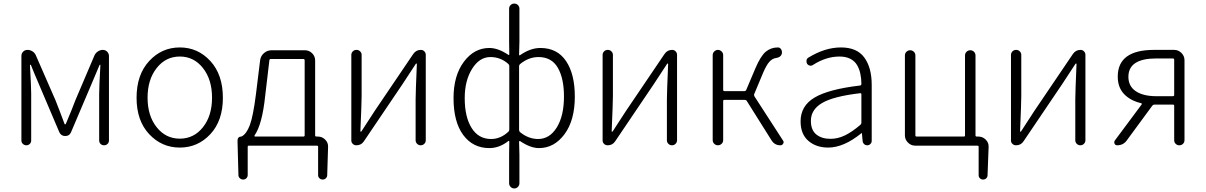

<svg xmlns="http://www.w3.org/2000/svg" viewBox="-20 -812 6739 1073"><path d="M99.6 -27.3V-499Q99.6 -513.7 109.4 -523.4Q119.1 -533.2 133.8 -533.2Q148.4 -533.2 161.6 -524.9Q174.8 -516.6 180.7 -502L290 -252Q295.9 -236.3 314 -190.4Q332 -144.5 340.8 -119.1Q341.8 -117.2 344.2 -117.2Q346.7 -117.2 347.7 -119.1Q384.8 -207 401.4 -252L507.8 -502Q513.7 -515.6 526.9 -524.4Q540 -533.2 554.7 -533.2Q569.3 -533.2 579.1 -522.9Q588.9 -512.7 588.9 -499V-27.3Q588.9 -15.6 581.1 -7.8Q573.2 0 561.5 0Q549.8 0 542 -7.8Q534.2 -15.6 534.2 -27.3V-288.1Q534.2 -326.2 541 -448.2Q541 -450.2 539.1 -450.2Q537.1 -450.2 536.1 -448.2Q523.4 -416 488.3 -335L377 -73.2Q368.2 -51.8 344.7 -51.8Q321.3 -51.8 311.5 -73.2L200.2 -335Q167 -412.1 153.3 -447.3Q152.3 -450.2 149.9 -450.2Q147.5 -450.2 147.5 -447.3Q154.3 -326.2 154.3 -288.1V-27.3Q154.3 -15.6 146.5 -7.8Q138.7 0 127.4 0Q116.2 0 107.9 -7.8Q99.6 -15.6 99.6 -27.3Z M743.2 -265.6Q743.2 -394.5 813.5 -470.7Q883.8 -546.9 984.9 -546.9Q1085.9 -546.9 1155.8 -470.7Q1225.6 -394.5 1225.6 -265.6Q1225.6 -137.7 1155.8 -62.5Q1085.9 12.7 984.9 12.7Q883.8 12.7 813.5 -62.5Q743.2 -137.7 743.2 -265.6ZM855.5 -101.1Q906.2 -37.1 984.9 -37.1Q1063.5 -37.1 1114.3 -101.1Q1165 -165 1165 -266.1Q1165 -367.2 1114.3 -431.6Q1063.5 -496.1 984.9 -496.1Q906.2 -496.1 855.5 -431.6Q804.7 -367.2 804.7 -266.1Q804.7 -165 855.5 -101.1Z M1493.2 -482.4Q1486.3 -482.4 1485.4 -474.6L1461.9 -275.4Q1445.3 -116.2 1402.3 -54.7Q1401.4 -52.7 1402.3 -50.8Q1403.3 -48.8 1405.3 -48.8H1674.8Q1682.6 -48.8 1682.6 -55.7V-474.6Q1682.6 -482.4 1674.8 -482.4ZM1741.2 -55.7Q1741.2 -48.8 1749 -48.8H1756.8Q1780.3 -48.8 1797.4 -31.7Q1814.5 -14.6 1813.5 8.8L1808.6 167Q1808.6 176.8 1801.3 184.1Q1793.9 191.4 1783.2 191.4Q1772.5 191.4 1765.1 184.1Q1757.8 176.8 1757.8 167V8.8Q1757.8 2 1751 2H1371.1Q1364.3 2 1364.3 8.8V166Q1364.3 176.8 1356.9 184.1Q1349.6 191.4 1338.9 191.4Q1328.1 191.4 1320.3 184.1Q1312.5 176.8 1312.5 166L1307.6 -13.7V-29.3Q1307.6 -37.1 1313 -43Q1318.4 -48.8 1327.1 -48.8Q1329.1 -48.8 1331.1 -49.8Q1357.4 -63.5 1376 -112.3Q1394.5 -161.1 1410.2 -284.2L1433.6 -474.6Q1436.5 -499 1455.1 -515.1Q1473.6 -531.2 1498 -531.2H1683.6Q1707 -531.2 1724.1 -514.6Q1741.2 -498 1741.2 -473.6Z M1971.7 0Q1960 0 1951.7 -7.8Q1943.4 -15.6 1943.4 -27.3V-504.9Q1943.4 -516.6 1951.7 -524.9Q1960 -533.2 1972.2 -533.2Q1984.4 -533.2 1992.7 -524.9Q2001 -516.6 2001 -504.9V-276.4Q2001 -240.2 1994.1 -78.1Q1994.1 -76.2 1996.6 -76.2Q1999 -76.2 2000 -78.1Q2010.7 -94.7 2037.1 -135.3Q2063.5 -175.8 2074.2 -192.4L2289.1 -509.8Q2304.7 -533.2 2332 -533.2Q2343.8 -533.2 2351.6 -524.9Q2359.4 -516.6 2359.4 -505.9V-28.3Q2359.4 -16.6 2351.1 -8.3Q2342.8 0 2331.1 0Q2319.3 0 2311 -8.3Q2302.7 -16.6 2302.7 -28.3V-255.9Q2302.7 -293 2309.6 -454.1Q2309.6 -457 2307.1 -457Q2304.7 -457 2303.7 -455.1Q2288.1 -431.6 2229.5 -341.8L2013.7 -22.5Q1999 0 1971.7 0Z M2825.2 211.9V52.7L2826.2 -20.5Q2826.2 -23.4 2824.2 -24.4Q2822.3 -25.4 2820.3 -23.4Q2770.5 15.6 2714.8 15.6Q2623 15.6 2568.8 -57.6Q2514.6 -130.9 2514.6 -263.7Q2514.6 -389.6 2572.3 -466.8Q2629.9 -543.9 2714.8 -543.9Q2763.7 -543.9 2820.3 -505.9Q2822.3 -503.9 2824.2 -504.9Q2826.2 -505.9 2826.2 -508.8L2825.2 -580.1V-763.7Q2825.2 -775.4 2833.5 -783.7Q2841.8 -792 2854 -792Q2866.2 -792 2874.5 -783.7Q2882.8 -775.4 2882.8 -763.7V-580.1L2880.9 -506.8Q2880.9 -503.9 2882.8 -502.9Q2884.8 -502 2886.7 -503.9Q2944.3 -543.9 3000 -543.9Q3093.8 -543.9 3143.1 -471.2Q3192.4 -398.4 3192.4 -272.5Q3192.4 -139.6 3134.8 -62Q3077.1 15.6 2992.2 15.6Q2944.3 15.6 2886.7 -23.4Q2884.8 -24.4 2882.8 -23.4Q2880.9 -22.5 2880.9 -19.5L2882.8 52.7V211.9Q2882.8 223.6 2874.5 232.4Q2866.2 241.2 2854 241.2Q2841.8 241.2 2833.5 232.4Q2825.2 223.6 2825.2 211.9ZM2724.6 -35.2Q2777.3 -35.2 2820.3 -75.2Q2826.2 -80.1 2826.2 -87.9V-443.4Q2826.2 -450.2 2820.3 -455.1Q2777.3 -493.2 2720.7 -493.2Q2659.2 -493.2 2618.2 -427.2Q2577.1 -361.3 2577.1 -263.7Q2577.1 -158.2 2615.7 -96.7Q2654.3 -35.2 2724.6 -35.2ZM2987.3 -35.2Q3051.8 -35.2 3091.8 -100.1Q3131.8 -165 3131.8 -272.5Q3131.8 -374 3097.2 -433.6Q3062.5 -493.2 2989.3 -493.2Q2934.6 -493.2 2886.7 -454.1Q2880.9 -449.2 2880.9 -442.4V-85.9Q2880.9 -78.1 2886.7 -73.2Q2933.6 -35.2 2987.3 -35.2Z M3376 0Q3364.3 0 3356 -7.8Q3347.7 -15.6 3347.7 -27.3V-504.9Q3347.7 -516.6 3356 -524.9Q3364.3 -533.2 3376.5 -533.2Q3388.7 -533.2 3397 -524.9Q3405.3 -516.6 3405.3 -504.9V-276.4Q3405.3 -240.2 3398.4 -78.1Q3398.4 -76.2 3400.9 -76.2Q3403.3 -76.2 3404.3 -78.1Q3415 -94.7 3441.4 -135.3Q3467.8 -175.8 3478.5 -192.4L3693.4 -509.8Q3709 -533.2 3736.3 -533.2Q3748 -533.2 3755.9 -524.9Q3763.7 -516.6 3763.7 -505.9V-28.3Q3763.7 -16.6 3755.4 -8.3Q3747.1 0 3735.4 0Q3723.6 0 3715.3 -8.3Q3707 -16.6 3707 -28.3V-255.9Q3707 -293 3713.9 -454.1Q3713.9 -457 3711.4 -457Q3709 -457 3708 -455.1Q3692.4 -431.6 3633.8 -341.8L3418 -22.5Q3403.3 0 3376 0Z M4195.3 -287.1Q4192.4 -280.3 4196.3 -273.4L4355.5 -27.3Q4359.4 -22.5 4359.4 -17.6Q4359.4 -13.7 4356.4 -8.8Q4351.6 0 4340.8 0Q4309.6 0 4292 -27.3L4153.3 -248Q4149.4 -253.9 4141.6 -253.9H4028.3Q4021.5 -253.9 4021.5 -247.1V-29.3Q4021.5 -16.6 4012.7 -8.3Q4003.9 0 3992.2 0Q3980.5 0 3971.7 -8.3Q3962.9 -16.6 3962.9 -29.3V-503.9Q3962.9 -515.6 3971.7 -524.4Q3980.5 -533.2 3992.2 -533.2Q4003.9 -533.2 4012.7 -524.4Q4021.5 -515.6 4021.5 -503.9V-310.5Q4021.5 -302.7 4028.3 -302.7H4139.6Q4147.5 -302.7 4150.4 -309.6L4202.1 -431.6Q4230.5 -498 4258.8 -522.5Q4288.1 -546.9 4327.1 -546.9Q4338.9 -546.9 4345.2 -536.6Q4351.6 -526.4 4349.6 -513.7Q4344.7 -491.2 4314.5 -487.3Q4295.9 -484.4 4279.8 -466.8Q4263.7 -449.2 4245.1 -406.2Z M4608.4 12.7Q4541 12.7 4497.6 -24.9Q4454.1 -62.5 4454.1 -133.8Q4454.1 -220.7 4532.7 -267.1Q4611.3 -313.5 4786.1 -334Q4793.9 -335 4793.9 -343.8Q4793.9 -374 4788.1 -399.4Q4783.2 -424.8 4770 -447.8Q4756.8 -470.7 4731.9 -483.4Q4707 -496.1 4671.9 -496.1Q4596.7 -496.1 4523.4 -449.2Q4515.6 -443.4 4505.9 -445.3Q4496.1 -447.3 4490.2 -456.1Q4485.4 -464.8 4487.3 -475.1Q4489.3 -485.4 4498 -490.2Q4590.8 -546.9 4679.7 -546.9Q4769.5 -546.9 4810.5 -490.2Q4851.6 -433.6 4851.6 -337.9V-24.4Q4851.6 -14.6 4844.2 -7.3Q4836.9 0 4827.1 0Q4816.4 0 4809.1 -6.8Q4801.8 -13.7 4800.8 -24.4L4796.9 -67.4Q4796.9 -68.4 4795.9 -68.4Q4794.9 -68.4 4793.9 -67.4Q4695.3 12.7 4608.4 12.7ZM4621.1 -36.1Q4662.1 -36.1 4701.7 -55.2Q4741.2 -74.2 4788.1 -114.3Q4793.9 -119.1 4793.9 -126V-285.2Q4793.9 -291 4788.1 -291Q4787.1 -291 4786.1 -291Q4636.7 -273.4 4574.2 -236.3Q4511.7 -199.2 4511.7 -136.7Q4511.7 -85 4542 -60.5Q4572.3 -36.1 4621.1 -36.1Z M5431.6 -55.7Q5431.6 -48.8 5438.5 -48.8H5448.2Q5471.7 -48.8 5488.8 -31.7Q5505.9 -14.6 5504.9 8.8L5499 167Q5499 177.7 5491.7 184.6Q5484.4 191.4 5474.1 191.4Q5463.9 191.4 5456.5 184.6Q5449.2 177.7 5449.2 167V8.8Q5449.2 2 5442.4 2H5094.7Q5071.3 2 5054.2 -15.1Q5037.1 -32.2 5037.1 -55.7V-502Q5037.1 -514.6 5045.9 -522.9Q5054.7 -531.2 5066.4 -531.2Q5078.1 -531.2 5086.9 -522.9Q5095.7 -514.6 5095.7 -502V-55.7Q5095.7 -48.8 5102.5 -48.8H5366.2Q5373 -48.8 5373 -55.7V-502Q5373 -514.6 5381.8 -522.9Q5390.6 -531.2 5402.3 -531.2Q5414.1 -531.2 5422.9 -522.9Q5431.6 -514.6 5431.6 -502Z M5658.2 0Q5646.5 0 5638.2 -7.8Q5629.9 -15.6 5629.9 -27.3V-504.9Q5629.9 -516.6 5638.2 -524.9Q5646.5 -533.2 5658.7 -533.2Q5670.9 -533.2 5679.2 -524.9Q5687.5 -516.6 5687.5 -504.9V-276.4Q5687.5 -240.2 5680.7 -78.1Q5680.7 -76.2 5683.1 -76.2Q5685.5 -76.2 5686.5 -78.1Q5697.3 -94.7 5723.6 -135.3Q5750 -175.8 5760.7 -192.4L5975.6 -509.8Q5991.2 -533.2 6018.6 -533.2Q6030.3 -533.2 6038.1 -524.9Q6045.9 -516.6 6045.9 -505.9V-28.3Q6045.9 -16.6 6037.6 -8.3Q6029.3 0 6017.6 0Q6005.9 0 5997.6 -8.3Q5989.3 -16.6 5989.3 -28.3V-255.9Q5989.3 -293 5996.1 -454.1Q5996.1 -457 5993.7 -457Q5991.2 -457 5990.2 -455.1Q5974.6 -431.6 5916 -341.8L5700.2 -22.5Q5685.5 0 5658.2 0Z M6534.2 -274.4Q6542 -274.4 6542 -281.2V-477.5Q6542 -485.4 6534.2 -485.4H6442.4Q6286.1 -485.4 6286.1 -382.8Q6286.1 -330.1 6327.6 -302.2Q6369.1 -274.4 6442.4 -274.4ZM6429.7 -533.2H6542Q6565.4 -533.2 6582.5 -516.1Q6599.6 -499 6599.6 -475.6V-29.3Q6599.6 -16.6 6591.3 -8.3Q6583 0 6570.8 0Q6558.6 0 6550.3 -8.3Q6542 -16.6 6542 -29.3V-220.7Q6542 -227.5 6534.2 -227.5H6431.6Q6424.8 -227.5 6419.9 -221.7L6276.4 -26.4Q6256.8 0 6223.6 0Q6212.9 0 6209 -8.8Q6207 -12.7 6207 -16.6Q6207 -21.5 6210 -26.4L6360.4 -228.5Q6361.3 -230.5 6360.4 -232.9Q6359.4 -235.4 6357.4 -235.4Q6297.9 -249 6262.2 -286.1Q6226.6 -323.2 6226.6 -383.8Q6226.6 -533.2 6429.7 -533.2Z"/></svg>

Font: Gen Jyuu Gothic Light
Style: Regular
Weight: 200
Designer: [Source Han Sans]
Ryoko NISHIZUKA  (kana & ideographs); Paul D. Hunt (Latin, Greek & Cyrillic); Wenlong ZHANG  (bopomofo
Version: Version 1.002.20150607